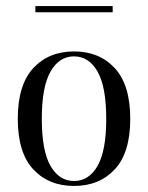

<svg xmlns="http://www.w3.org/2000/svg" viewBox="-20 -594 482 625"><path d="M404 -207.3Q404 -96.8 353.6 -42.7Q303.2 11.3 221 11.3Q138.7 11.3 88.3 -42.7Q37.9 -96.8 37.9 -207.3Q37.9 -317.7 88.3 -372.2Q138.7 -426.6 221 -426.6Q303.2 -426.6 353.6 -372.2Q404 -317.7 404 -207.3ZM116.1 -207.3Q116.1 -103.2 144.4 -54Q172.6 -4.8 221 -4.8Q269.4 -4.8 297.6 -54Q325.8 -103.2 325.8 -207.3Q325.8 -311.3 297.6 -360.9Q269.4 -410.5 221 -410.5Q172.6 -410.5 144.4 -360.9Q116.1 -311.3 116.1 -207.3ZM346.8 -554H95.2V-574.2H346.8Z"/></svg>

Font: Playfair Display
Style: Regular
Weight: 400
Designer: Claus Eggers Sørensen
Foundry: Claus Eggers Sørensen
Version: Version 1.005; ttfautohint (v1.2) -l 10 -r 42 -G 200 -x 21 -